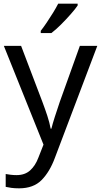

<svg xmlns="http://www.w3.org/2000/svg" viewBox="-20 -786 550 1046"><path d="M1 -536H95L211 -231Q226 -191 238 -154.5Q250 -118 256 -85H260Q266 -110 279 -150.5Q292 -191 306 -232L415 -536H510L279 74Q251 150 206.5 195Q162 240 84 240Q60 240 42 237.5Q24 235 11 232V162Q22 164 37.5 166Q53 168 70 168Q116 168 144.5 142Q173 116 189 73L217 2ZM403 -756Q391 -738 366 -709.5Q341 -681 312.5 -652.5Q284 -624 260 -606H202V-618Q217 -637 234.5 -663Q252 -689 269 -716.5Q286 -744 297 -766H403Z"/></svg>

Font: Noto Sans Linear A
Style: Regular
Weight: 400
Designer: Monotype Design Team
Foundry: Monotype Imaging Inc.
Version: Version 2.002; ttfautohint (v1.8.4.7-5d5b)